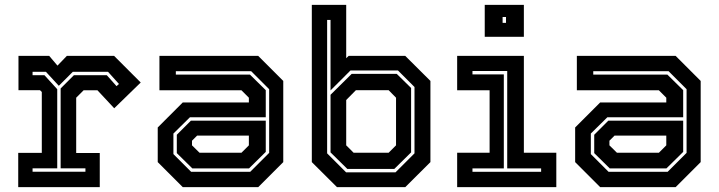

<svg xmlns="http://www.w3.org/2000/svg" viewBox="-20 -770 2958 790"><path d="M55 0V-141H152V-391.5L144.5 -399H56V-540H182.5L216.5 -500L255 -540H449.5L559 -430.5L450 -324.5L381 -398.5H324L293.5 -368V-140.5H390.5V0ZM114 -63.5H331.5V-77.5H229.5V-406L284 -460.5H419.5L459.5 -415.5L469.5 -424.5L424.5 -474.5H279.5L222 -417L169 -474.5H114V-460.5H163L215.5 -403V-77.5H114Z M732 0 629 -103V-245.5L732 -348.5H1004V-368L973.5 -398.5H636V-540H1042.5L1145.5 -437V-103L1042.5 0ZM771.5 -77 707.5 -140V-215.5L765.5 -273.5H1073.5V-145L1004.5 -77ZM766.5 -63H1009.5L1087.5 -141V-403L1013.5 -477H703.5V-463H1008.5L1073.5 -399V-287.5H761.5L693.5 -220.5V-136ZM801 -141.5H973.5L1004 -172V-212H791L770 -191V-172Z M1366.5 0 1263 -103V-750H1404.5V-530.5L1414.5 -540H1647.5L1751 -437V-103L1647.5 0ZM1409 -75 1340 -143V-380L1427 -466H1612.5L1671.5 -408V-143L1602.5 -75ZM1435 -141.5H1579L1609.5 -172V-368L1579 -399H1444.5L1404.5 -358.5V-172ZM1404 -61H1607.5L1685.5 -139V-412L1617.5 -480H1422L1340 -398V-688H1326V-139Z M1974.5 -618.5V-750H2135.5V-618.5ZM2048 -676H2062V-700H2048ZM1861 0V-141.5H1994.5V-398.5H1861V-540H2135.5V-141.5H2269V0ZM1924 -63H2206.5V-77H2067V-478H1924V-464H2053V-77H1924Z M2449.5 0 2346.5 -103V-245.5L2449.5 -348.5H2721.5V-368L2691 -398.5H2353.5V-540H2760L2863 -437V-103L2760 0ZM2489 -77 2425 -140V-215.5L2483 -273.5H2791V-145L2722 -77ZM2484 -63H2727L2805 -141V-403L2731 -477H2421V-463H2726L2791 -399V-287.5H2479L2411 -220.5V-136ZM2518.5 -141.5H2691L2721.5 -172V-212H2508.5L2487.5 -191V-172Z"/></svg>

Font: Tourney Thin
Style: Regular
Weight: 100
Designer: Tyler Finck
Foundry: Etcetera Type Co
Version: Version 1.015